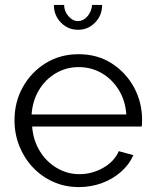

<svg xmlns="http://www.w3.org/2000/svg" viewBox="-20 -750 627 780"><path d="M300.2 10Q243.6 10 196 -11.5Q148.4 -33 113.1 -70.5Q77.9 -108 58.4 -157.1Q38.9 -206.3 38.9 -261.6Q38.9 -335.3 72.6 -396Q106.4 -456.7 165.4 -493.3Q224.4 -529.8 299.5 -529.8Q375.5 -529.8 433.4 -492.8Q491.3 -455.7 524.3 -395.2Q557.2 -334.7 557.2 -263.2Q557.2 -255.3 556.9 -247.9Q556.5 -240.4 555.8 -236H110.5Q114.8 -180.3 141.5 -136.5Q168.2 -92.8 210.7 -67.6Q253.2 -42.5 302.6 -42.5Q354.2 -42.5 399.5 -68.4Q444.8 -94.3 462.5 -135.9L521.8 -119.6Q505.6 -82.5 472.7 -53Q439.8 -23.4 395.3 -6.7Q350.9 10 300.2 10ZM108.3 -284.9H493.2Q489.2 -341.5 462.4 -384.8Q435.7 -428.1 393.4 -452.7Q351.2 -477.4 299.8 -477.4Q249.3 -477.4 207.1 -452.7Q164.9 -428.1 138.6 -384.6Q112.3 -341.2 108.3 -284.9ZM296.9 -664.4Q318.4 -664.4 334.9 -683.3Q351.4 -702.2 354.4 -730H394.9Q394.9 -687.7 366.4 -658.4Q337.9 -629 296.9 -629Q255.9 -629 227.4 -658.4Q198.9 -687.7 198.9 -730H240.5Q240.5 -704.5 257.9 -684.4Q275.2 -664.4 296.9 -664.4Z"/></svg>

Font: Raleway Thin
Style: Regular
Weight: 100
Designer: Matt McInerney, Pablo Impallari, Rodrigo Fuenzalida
Foundry: Matt McInerney, Pablo Impallari, Rodrigo Fuenzalida
Version: Version 4.026